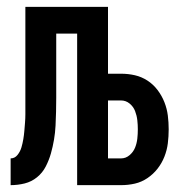

<svg xmlns="http://www.w3.org/2000/svg" viewBox="-20 -540 540 560"><path d="M11 0V-78Q23 -78 31 -88Q39 -98 42.5 -110Q46 -122 48 -134Q50 -146 51 -158Q52 -170 53 -182.5Q54 -195 54 -207Q54 -219 54 -231Q54 -243 54 -256V-520H295V-325H333Q354 -325 373.5 -320.5Q393 -316 410 -305Q427 -294 439.5 -277.5Q452 -261 459.5 -242Q467 -223 469.5 -203Q472 -183 472 -163Q472 -142 469.5 -122Q467 -102 459.5 -83Q452 -64 439.5 -48Q427 -32 410 -20.5Q393 -9 373.5 -4.5Q354 0 333 0H205V-442H144V-255Q144 -235 143.5 -214.5Q143 -194 142 -173.5Q141 -153 137.5 -132.5Q134 -112 128.5 -92.5Q123 -73 113.5 -54.5Q104 -36 88 -23Q72 -10 52 -5Q32 0 11 0ZM295 -78H333Q347 -78 358 -87.5Q369 -97 374 -109.5Q379 -122 380.5 -135.5Q382 -149 382 -163Q382 -176 380.5 -189.5Q379 -203 374 -216Q369 -229 358 -238Q347 -247 333 -247H295Z"/></svg>

Font: Iosevka Semibold
Style: Regular
Weight: 600
Monospace: yes
Designer: Belleve Invis
Foundry: Belleve Invis
Version: Version 33.2.3; ttfautohint (v1.8.4)